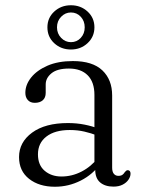

<svg xmlns="http://www.w3.org/2000/svg" viewBox="-20 -700 543 731"><path d="M342.5 -54V-67L339.5 -74.5V-338.5Q339.5 -387.5 314 -413.2Q288.5 -439 242.5 -439Q198 -439 176 -421Q154 -403 154 -378.5V-346.5Q154 -328 142.8 -318.2Q131.5 -308.5 112.5 -308.5Q95.5 -308.5 86 -319Q76.5 -329.5 76.5 -346.5Q76.5 -377 98.2 -404.5Q120 -432 160.5 -449.8Q201 -467.5 257.5 -467.5Q332.5 -467.5 369.8 -432Q407 -396.5 407 -336.5V-61.5Q407 -46 413.5 -38.2Q420 -30.5 430.5 -30.5Q441 -30.5 446.5 -34.8Q452 -39 455 -44.5Q457.5 -47.5 460.2 -49.8Q463 -52 466.5 -52Q471 -52 474 -48.8Q477 -45.5 477 -39Q477 -27.5 469.2 -16Q461.5 -4.5 447 3Q432.5 10.5 412 10.5Q380 10.5 361.2 -5.5Q342.5 -21.5 342.5 -54ZM52.5 -102Q52.5 -158.5 102.2 -195Q152 -231.5 238.5 -231.5Q272 -231.5 302 -225.5Q332 -219.5 355.5 -210L350.5 -184Q327 -193 301.2 -199Q275.5 -205 245.5 -205Q189 -205 156.8 -180.2Q124.5 -155.5 124.5 -112.5Q124.5 -71.5 150 -49.8Q175.5 -28 214 -28Q254 -28 290.5 -46.8Q327 -65.5 354.5 -100.5L364.5 -79Q334 -36 287.5 -12.5Q241 11 189 11Q129 11 90.8 -19Q52.5 -49 52.5 -102ZM250 -511.5Q212.5 -511.5 186.5 -535.5Q160.5 -559.5 160.5 -596Q160.5 -632 186.5 -656Q212.5 -680 250 -680Q287.5 -680 313.5 -656Q339.5 -632 339.5 -596Q339.5 -560 313.5 -535.8Q287.5 -511.5 250 -511.5ZM250 -652.5Q228.5 -652.5 212.8 -636.2Q197 -620 197 -596Q197 -572 212.8 -555.8Q228.5 -539.5 250 -539.5Q272.5 -539.5 287.5 -555.8Q302.5 -572 302.5 -596Q302.5 -620 287.5 -636.2Q272.5 -652.5 250 -652.5Z"/></svg>

Font: Fraunces 48pt Soft Wonky Light
Style: Regular
Weight: 300
Version: Version 1.000;[b76b70a41]